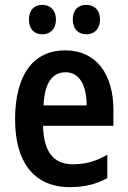

<svg xmlns="http://www.w3.org/2000/svg" viewBox="-20 -759 524 789"><path d="M99 -679C99 -638 122 -618 154 -618C186 -618 210 -639 210 -679C210 -718 186 -739 154 -739C122 -739 99 -719 99 -679ZM279 -679C279 -639 302 -618 335 -618C367 -618 391 -639 391 -679C391 -718 367 -739 335 -739C302 -739 279 -719 279 -679ZM248 -552C117 -552 42 -452 42 -268C42 -96 117 10 267 10C328 10 375 -2 421 -27V-123C372 -95 330 -84 279 -84C199 -84 159 -137 157 -242H446V-308C446 -455 375 -552 248 -552ZM250 -462C308 -462 336 -406 336 -326H159C163 -420 196 -462 250 -462Z"/></svg>

Font: Noto Sans Arabic Cond SemBd
Style: Regular
Weight: 600
Width: 3
Designer: Monotype Design Team, Nadine Chahine, Nizar Qandah and Khaled Hosny
Foundry: Monotype Imaging Inc.
Version: Version 2.012